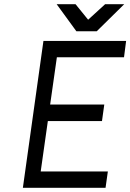

<svg xmlns="http://www.w3.org/2000/svg" viewBox="-20 -895 621 915"><path d="M250 -875 344 -746H441L572 -875H481L400 -801L340 -875ZM89 0H483L494 -78H174L208 -318H466L477 -397H219L251 -622H571L581 -700H187Z"/></svg>

Font: Unageo
Style: Regular-Italic
Weight: 400
Designer: Richard Sepsi
Foundry: Richard Sepsi
Version: Version 2.000